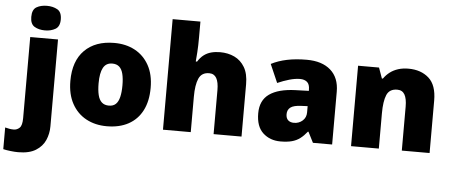

<svg xmlns="http://www.w3.org/2000/svg" viewBox="-111 -925 3096 1315"><g transform="rotate(5 1436.5 -268.0)"><path d="M52 240Q29 240 -1 236.5Q-31 233 -51 228V79Q-35 83 -21.5 85.5Q-8 88 8 88Q31 88 48.5 71.5Q66 55 66 5V-553H257V45Q257 95 237.5 139.5Q218 184 173 212Q128 240 52 240ZM162 -607Q120 -607 90.5 -624.5Q61 -642 61 -691Q61 -742 90.5 -759Q120 -776 162 -776Q203 -776 233.5 -759Q264 -742 264 -691Q264 -642 233.5 -624.5Q203 -607 162 -607Z M641 10Q561 10 499 -23.5Q437 -57 401.5 -121.5Q366 -186 366 -278Q366 -415 440 -489Q514 -563 644 -563Q724 -563 785.5 -530Q847 -497 882.5 -433.5Q918 -370 918 -278Q918 -186 884.5 -121.5Q851 -57 789 -23.5Q727 10 641 10ZM643 -132Q673 -132 690.5 -148.5Q708 -165 716 -198Q724 -231 724 -278Q724 -325 716 -357Q708 -389 690 -405Q672 -421 642 -421Q599 -421 579.5 -385Q560 -349 560 -278Q560 -231 568 -198Q576 -165 594.5 -148.5Q613 -132 643 -132Z M1027 0V-760H1218V-652Q1218 -591 1215 -549Q1212 -507 1210 -485H1219Q1237 -514 1259.5 -531Q1282 -548 1310 -555.5Q1338 -563 1371 -563Q1426 -563 1470 -542Q1514 -521 1540.5 -476.5Q1567 -432 1567 -360V0H1375V-302Q1375 -357 1359 -385Q1343 -413 1309 -413Q1257 -413 1237.5 -369Q1218 -325 1218 -243V0Z M1835 10Q1763 10 1715 -34Q1667 -78 1667 -169Q1667 -258 1728.5 -301.5Q1790 -345 1907 -349L1999 -352V-360Q1999 -397 1981 -412.5Q1963 -428 1932 -428Q1899 -428 1859 -416.5Q1819 -405 1778 -387L1723 -513Q1771 -538 1831.5 -550.5Q1892 -563 1967 -563Q2072 -563 2131 -511Q2190 -459 2190 -363V0H2058L2021 -73H2017Q1994 -44 1969.5 -25.5Q1945 -7 1913 1.5Q1881 10 1835 10ZM1916 -125Q1951 -125 1975.5 -147Q2000 -169 2000 -204V-247L1956 -245Q1904 -243 1882.5 -226.5Q1861 -210 1861 -180Q1861 -152 1876 -138.5Q1891 -125 1916 -125Z M2320 0V-553H2464L2490 -480H2497Q2515 -506 2539.5 -524.5Q2564 -543 2595.5 -553Q2627 -563 2666 -563Q2752 -563 2806 -515Q2860 -467 2860 -360V0H2669V-302Q2669 -357 2653 -385Q2637 -413 2602 -413Q2548 -413 2529.5 -369Q2511 -325 2511 -242V0Z"/></g></svg>

Font: Noto Sans Symbols Black
Style: Regular
Weight: 900
Version: Version 2.002